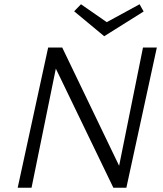

<svg xmlns="http://www.w3.org/2000/svg" viewBox="-20 -881 767 901"><path d="M654 -827 469 -711 328 -828 360 -861 481 -777 635 -861ZM651 -658H716L573 0H512L242 -559L128 0H63L206 -658H272L539 -103Z"/></svg>

Font: EauTestInfant
Style: Italic
Weight: 400
Italic angle: -12°
Designer: Christian Thalmann (Catharsis Fonts)
Version: Version 0.001;PS 000.001;hotconv 1.0.88;makeotf.lib2.5.64775